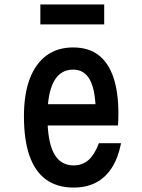

<svg xmlns="http://www.w3.org/2000/svg" viewBox="-20 -830 640 866"><path d="M166 -360H450L412 -317Q412 -418 387 -467Q362 -516 310 -516Q252 -516 223 -462.5Q194 -409 194 -305Q194 -193 223 -138.5Q252 -84 312 -84Q352 -84 379.5 -108.5Q407 -133 426 -184H526Q513 -118 484.5 -73.5Q456 -29 413 -6.5Q370 16 312 16Q238 16 188 -20Q138 -56 113 -127.5Q88 -199 88 -305Q88 -405 114 -474Q140 -543 189.5 -579.5Q239 -616 310 -616Q378 -616 423 -582.5Q468 -549 491 -482.5Q514 -416 514 -317Q514 -304 513.5 -289.5Q513 -275 512 -264H166ZM162 -720V-810H450V-720Z"/></svg>

Font: Martian Mono Condensed
Style: Regular
Weight: 400
Width: 3
Designer: Roman Shamin
Foundry: Evil Martians
Version: Version 1.000